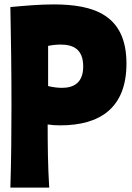

<svg xmlns="http://www.w3.org/2000/svg" viewBox="-20 -850 598 870"><path d="M198 -642C217 -646 235 -648 255 -648C308 -648 357 -630 357 -549C357 -473 312 -452 261 -452C245 -452 222 -454 198 -460ZM203 0C197 -95 196 -191 196 -286C216 -283 231 -282 253 -282C431 -282 553 -359 553 -562C553 -782 406 -830 223 -830C159 -830 92 -824 27 -818C30 -672 32 -530 32 -369C32 -257 31 -126 27 0Z"/></svg>

Font: Ranchers
Style: Regular
Weight: 400
Designer: Pablo Impallari, Brenda Gallo
Foundry: Pablo Impallari, Brenda Gallo
Version: Version 1.000